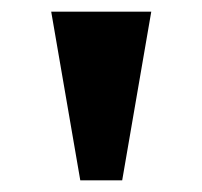

<svg xmlns="http://www.w3.org/2000/svg" viewBox="-20 -734 348 330"><path d="M118 -424 68 -714H240L190 -424Z"/></svg>

Font: Noto Serif Armenian SemiCondensed ExtraBold
Style: Regular
Weight: 800
Width: 4
Designer: Monotype Design Team
Foundry: Monotype Imaging Inc.
Version: Version 2.008; ttfautohint (v1.8.4.7-5d5b)